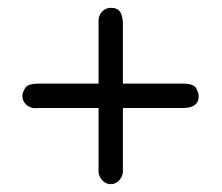

<svg xmlns="http://www.w3.org/2000/svg" viewBox="-20 -550 565 489"><path d="M37 -306Q37 -314 44 -325.5Q51 -337 77 -337H231V-489Q231 -494 231 -499Q231 -504 233 -509Q236 -518 244 -524Q252 -530 262 -530Q281 -530 287 -518Q293 -506 293 -489V-337H447Q473 -337 479.5 -325.5Q486 -314 486 -306Q486 -295 482 -289Q478 -283 472 -280Q466 -277 459.5 -276Q453 -275 449 -275H293V-122Q293 -117 293 -112.5Q293 -108 291 -103Q288 -94 280 -87.5Q272 -81 262 -81Q252 -81 244 -87.5Q236 -94 233 -103Q231 -108 231 -112.5Q231 -117 231 -122V-275H80Q75 -275 70 -274.5Q65 -274 60 -276Q50 -279 43.5 -287Q37 -295 37 -306Z"/></svg>

Font: CMU Typewriter Custom
Style: Regular
Weight: 500
Monospace: yes
Version: Version 0.7.0